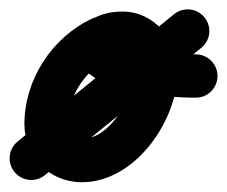

<svg xmlns="http://www.w3.org/2000/svg" viewBox="-86 -329 472 399"><path d="M105.4 -290.3C22 -251.6 -35.3 -163.2 -35.3 -71.2C-35.3 -3.7 16.1 49.7 84.2 49.7C195.9 49.7 283.6 -79.7 283.6 -182.5C283.6 -245.6 234.2 -305 169 -305C131.1 -305 91.3 -292.3 77.5 -252.9C77.5 -252.9 77.6 -252.9 77.6 -253C77.6 -253.1 77.6 -253.1 77.6 -253.1C37 -139.4 253.7 -126.2 320.9 -126C345.7 -125.9 365.9 -146 366 -170.9C366.1 -195.7 346 -215.9 321.1 -216C281.5 -216.1 240.2 -220 201.5 -228.6C191.1 -230.9 180.8 -233.7 170.9 -237.5C166.5 -239.3 159.3 -248.6 158.4 -244C157.4 -238.8 163.5 -234.2 163.5 -229C163.1 -226.9 162.7 -224.9 162.4 -222.9C162.4 -222.8 162.4 -222.8 162.4 -222.9C162.4 -222.9 162.4 -223.1 162.5 -223.1C163.6 -226.3 159.3 -217 156.7 -214.8C152.5 -211.4 165 -215 169 -215C183.7 -215 193.6 -195.5 193.6 -182.5C193.6 -130.4 144.3 -40.3 84.2 -40.3C65.7 -40.3 54.7 -53 54.7 -71.2C54.7 -128.3 91.5 -184.6 143.3 -208.6C165.8 -219.1 175.7 -245.8 165.2 -268.4C154.7 -290.9 128 -300.7 105.4 -290.3ZM275.6 -299.4C167.3 -211.2 58.9 -123.1 -49.4 -34.9C-68.7 -19.2 -71.6 9.1 -55.9 28.4C-40.2 47.7 -11.9 50.6 7.4 34.9C115.7 -53.3 224.1 -141.4 332.4 -229.6C351.7 -245.3 354.6 -273.6 338.9 -292.9C323.2 -312.2 294.9 -315.1 275.6 -299.4Z"/></svg>

Font: FRB American Cursive Guidelines Arrows Black
Style: Bold Italic
Weight: 900
Italic angle: -25°
Version: Version 2.0;Modular Font Editor K font №1